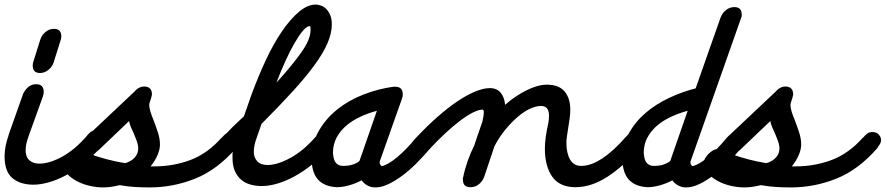

<svg xmlns="http://www.w3.org/2000/svg" viewBox="-67 -773 3870 839"><path d="M315 -183Q335 -206 359 -206Q394 -206 394 -171Q394 -155 379 -136Q342 -93 302 -61Q262 -29 223 -8Q184 13 147 23.5Q110 34 79 34Q22 34 -12.5 5.5Q-47 -23 -47 -90Q-47 -133 -29 -183L-30 -182Q-14 -227 1.5 -271Q17 -315 33 -360Q39 -376 54 -390.5Q69 -405 91 -405Q124 -405 124 -372Q124 -367 123.5 -363Q123 -359 120 -353L122 -356Q106 -311 90 -267Q74 -223 58 -178Q45 -143 45 -116Q45 -87 61.5 -72.5Q78 -58 105 -58Q149 -58 205 -88.5Q261 -119 315 -182ZM109 -600V-599Q114 -618 131 -632.5Q148 -647 168 -647Q201 -647 201 -614Q201 -612 200.5 -609.5Q200 -607 200 -604L168 -502Q162 -482 145 -468Q128 -454 108 -454Q76 -454 76 -486Q76 -490 76.5 -494.5Q77 -499 80 -505L78 -501Z M310 -105H311ZM516 -193Q510 -205 505 -217.5Q500 -230 497 -244L365 -118Q345 -100 327 -100H326Q400 -73 480 -60Q507 -68 522 -85Q537 -102 537 -124Q537 -139 530.5 -157Q524 -175 516 -194ZM310 -105Q302 -110 297 -119Q292 -128 292 -136Q292 -156 313 -177L524 -376H523Q542 -395 562 -395Q597 -395 597 -360Q596 -355 595 -351Q594 -347 593 -343Q592 -339 591 -337Q589 -331 587 -325Q585 -319 585 -316Q585 -302 590.5 -284.5Q596 -267 604 -248Q614 -222 623 -194.5Q632 -167 632 -141Q632 -120 621 -94.5Q610 -69 591 -46H608Q691 -46 765.5 -74Q840 -102 902 -172V-171Q913 -184 921.5 -190Q930 -196 944 -196Q961 -196 971 -185Q981 -174 981 -161Q981 -152 976.5 -144Q972 -136 964 -125Q882 -31 786 7.5Q690 46 587 46Q553 46 521 44Q489 42 456 36Q436 41 418 43.5Q400 46 383 46Q354 46 322.5 38.5Q291 31 265 16.5Q239 2 222.5 -18Q206 -38 206 -62Q206 -70 211.5 -80Q217 -90 225.5 -99Q234 -108 244.5 -114.5Q255 -121 265 -121Q266 -121 268.5 -120.5Q271 -120 274 -120Z M1313 -176Q1334 -201 1355 -201Q1372 -201 1382 -192.5Q1392 -184 1392 -166Q1392 -153 1376 -131Q1340 -89 1300.5 -57Q1261 -25 1222 -3.5Q1183 18 1146 29Q1109 40 1077 40Q1051 40 1027.5 33.5Q1004 27 986.5 12Q969 -3 959 -26.5Q949 -50 949 -83Q949 -90 949 -97.5Q949 -105 951 -113Q938 -105 928 -105Q893 -105 893 -141Q893 -151 904 -166.5Q915 -182 931 -199Q947 -216 965.5 -233.5Q984 -251 999 -265Q1007 -287 1014.5 -309.5Q1022 -332 1030 -354Q1060 -436 1094 -509Q1128 -582 1165 -636Q1202 -690 1239.5 -721.5Q1277 -753 1313 -753Q1322 -753 1334.5 -749Q1347 -745 1357.5 -735Q1368 -725 1375.5 -708Q1383 -691 1383 -666Q1383 -628 1364 -584Q1345 -540 1306.5 -487.5Q1268 -435 1210.5 -372Q1153 -309 1076 -232L1055 -172Q1042 -137 1042 -110Q1042 -85 1057 -68.5Q1072 -52 1102 -52Q1145 -52 1202 -83Q1259 -114 1313 -176ZM1101 -300 1059 -325Q1082 -348 1102 -370Q1122 -392 1141 -412Q1136 -397 1130 -381.5Q1124 -366 1119 -351ZM1287 -659Q1274 -659 1257 -639Q1240 -619 1220.5 -585.5Q1201 -552 1180.5 -507Q1160 -462 1141 -412Q1212 -490 1251 -546Q1290 -602 1290 -640Q1290 -648 1289.5 -653.5Q1289 -659 1287 -659Z M1750 -170Q1771 -195 1794 -195Q1830 -195 1830 -161Q1830 -145 1815 -127Q1787 -94 1756 -62.5Q1725 -31 1693 -7Q1661 17 1630.5 31.5Q1600 46 1574 46Q1554 46 1538.5 37.5Q1523 29 1513 15Q1487 29 1458 37Q1429 45 1404 45Q1295 39 1295 -78Q1295 -147 1326 -201Q1357 -255 1407 -295Q1457 -335 1521.5 -360Q1586 -385 1652 -394H1660Q1693 -394 1693 -361Q1693 -356 1692.5 -352.5Q1692 -349 1689 -343L1691 -346Q1667 -277 1642 -207.5Q1617 -138 1593 -69Q1592 -67 1592 -64Q1592 -57 1595 -53Q1598 -49 1601 -47Q1629 -53 1669 -86.5Q1709 -120 1750 -170ZM1505 -73 1580 -289Q1540 -278 1505 -261.5Q1470 -245 1444 -222Q1418 -199 1403 -170Q1388 -141 1388 -105Q1390 -73 1401.5 -60.5Q1413 -48 1432 -48Q1462 -48 1482.5 -57Q1503 -66 1505 -72Z M1815 -126Q1794 -105 1775 -105Q1740 -105 1740 -140Q1740 -157 1755 -175Q1800 -223 1845 -262.5Q1890 -302 1931.5 -330Q1973 -358 2009.5 -373Q2046 -388 2073 -388Q2105 -388 2121.5 -367Q2138 -346 2140 -315Q2186 -355 2235 -379Q2284 -403 2323 -403Q2375 -403 2400 -373.5Q2425 -344 2425 -294Q2425 -273 2422 -253.5Q2419 -234 2416 -214Q2413 -195 2410.5 -178Q2408 -161 2408 -150Q2408 -104 2424 -76Q2440 -48 2473 -48Q2515 -48 2564.5 -80.5Q2614 -113 2668 -175Q2689 -200 2711 -200Q2728 -200 2738 -191.5Q2748 -183 2748 -165Q2748 -152 2731 -130Q2659 -47 2588 -1Q2517 45 2448 45Q2379 45 2346.5 -0.5Q2314 -46 2314 -124Q2314 -169 2329 -235Q2332 -250 2332 -268Q2332 -310 2297 -310Q2276 -310 2249.5 -298Q2223 -286 2195.5 -262.5Q2168 -239 2140.5 -205.5Q2113 -172 2091 -129L2093 -132Q2082 -100 2071 -66.5Q2060 -33 2049 -1Q2043 17 2027 31Q2011 45 1989 45Q1956 45 1956 13Q1956 10 1955.5 7.5Q1955 5 1957 1Q1971 -69 2008 -143L2006 -140Q2014 -165 2023 -189.5Q2032 -214 2040 -239V-237Q2043 -251 2045 -262Q2047 -273 2047 -282Q2047 -294 2042 -294Q2025 -294 2000 -281.5Q1975 -269 1945 -246.5Q1915 -224 1882 -193.5Q1849 -163 1815 -127Z M3108 -170Q3129 -195 3152 -195Q3188 -195 3188 -161Q3188 -145 3173 -127Q3145 -94 3114 -62.5Q3083 -31 3051 -7Q3019 17 2988.5 31.5Q2958 46 2932 46Q2912 46 2896.5 37.5Q2881 29 2871 15Q2845 29 2816 37Q2787 45 2762 45Q2653 39 2653 -78Q2653 -140 2681 -190.5Q2709 -241 2754 -279.5Q2799 -318 2856.5 -345Q2914 -372 2973 -387Q3000 -465 3027.5 -542.5Q3055 -620 3082 -697Q3090 -717 3106 -729.5Q3122 -742 3142 -742Q3174 -742 3174 -710Q3174 -708 3174 -704Q3174 -700 3172 -696L2951 -69Q2950 -67 2950 -64Q2950 -57 2953 -53Q2956 -49 2959 -47Q2987 -53 3027 -86.5Q3067 -120 3108 -170ZM2863 -73 2938 -289Q2898 -278 2863 -261.5Q2828 -245 2802 -222Q2776 -199 2761 -170Q2746 -141 2746 -105Q2748 -73 2759.5 -60.5Q2771 -48 2790 -48Q2820 -48 2840.5 -57Q2861 -66 2863 -72Z M3112 -105H3113ZM3318 -193Q3312 -205 3307 -217.5Q3302 -230 3299 -244L3167 -118Q3147 -100 3129 -100H3128Q3202 -73 3282 -60Q3309 -68 3324 -85Q3339 -102 3339 -124Q3339 -139 3332.5 -157Q3326 -175 3318 -194ZM3112 -105Q3104 -110 3099 -119Q3094 -128 3094 -136Q3094 -156 3115 -177L3326 -376H3325Q3344 -395 3364 -395Q3399 -395 3399 -360Q3398 -355 3397 -351Q3396 -347 3395 -343Q3394 -339 3393 -337Q3391 -331 3389 -325Q3387 -319 3387 -316Q3387 -302 3392.5 -284.5Q3398 -267 3406 -248Q3416 -222 3425 -194.5Q3434 -167 3434 -141Q3434 -120 3423 -94.5Q3412 -69 3393 -46H3410Q3493 -46 3567.5 -74Q3642 -102 3704 -172V-171Q3715 -184 3723.5 -190Q3732 -196 3746 -196Q3763 -196 3773 -185Q3783 -174 3783 -161Q3783 -152 3778.5 -144Q3774 -136 3766 -125Q3684 -31 3588 7.5Q3492 46 3389 46Q3355 46 3323 44Q3291 42 3258 36Q3238 41 3220 43.5Q3202 46 3185 46Q3156 46 3124.5 38.5Q3093 31 3067 16.5Q3041 2 3024.5 -18Q3008 -38 3008 -62Q3008 -70 3013.5 -80Q3019 -90 3027.5 -99Q3036 -108 3046.5 -114.5Q3057 -121 3067 -121Q3068 -121 3070.5 -120.5Q3073 -120 3076 -120Z"/></svg>

Font: Discipuli Britannica Bold
Style: Regular
Weight: 700
Designer: Peter Wiegel
Foundry: Peter Wiegel
Version: Version 0.001 2009